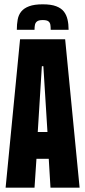

<svg xmlns="http://www.w3.org/2000/svg" viewBox="-20 -870 395 890"><path d="M6 0 73 -688H282L349 0H214L206 -134H149L140 0ZM155 -258H200L181 -563H174ZM178 -850Q217 -850 240.5 -841Q264 -832 276 -816.5Q288 -801 293 -779.5Q298 -758 298 -732H215Q215 -745 213.5 -755Q212 -765 204.5 -771Q197 -777 178 -777Q160 -777 152 -771Q144 -765 142 -755Q140 -745 140 -732H58Q58 -758 62 -779.5Q66 -801 78.5 -816.5Q91 -832 115 -841Q139 -850 178 -850Z"/></svg>

Font: Saira UltraCondensed Black
Style: Regular
Weight: 900
Width: 1
Designer: Hector Gatti with collaboration of the Omnibus-Type team
Foundry: Omnibus-Type
Version: Version 1.101